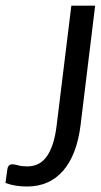

<svg xmlns="http://www.w3.org/2000/svg" viewBox="-25 -662 364 689"><path d="M264.2 -213.4Q251 -106.9 201.9 -49.8Q152.8 7.3 71.8 7.3Q51.3 7.3 32.5 4.4Q13.7 1.5 -5.4 -5.4L1.5 -55.7Q2.4 -62.5 6.6 -67.4Q10.7 -72.3 20 -72.3Q28.3 -72.3 40.5 -68.6Q52.7 -64.9 73.2 -64.9Q92.8 -64.9 109.9 -72.5Q127 -80.1 140.4 -97.4Q153.8 -114.7 163.6 -142.8Q173.3 -170.9 178.2 -211.4L231 -641.6H316.4Z"/></svg>

Font: Carlito
Style: Italic
Weight: 400
Italic angle: -7°
Designer: Lukasz Dziedzic
Foundry: tyPoland Lukasz Dziedzic
Version: Version 1.104